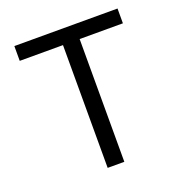

<svg xmlns="http://www.w3.org/2000/svg" viewBox="-131 -841 903 954"><g transform="rotate(-20 321.0 -363.5)"><path d="M365.1 0H277V-649.1H48.3V-727.3H593.8V-649.1H365.1Z"/></g></svg>

Font: Linik Sans
Style: Regular
Weight: 400
Designer: Rasmus Andersson (font), Marc Monis (original base), Kil Hyung-jin (Pretendard portions), Cristiano Sobral (main changes
Foundry: rsms
Version: Version 3.018;May 31, 2022;FontCreator 14.0.0.2814 64-bit; t